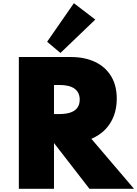

<svg xmlns="http://www.w3.org/2000/svg" viewBox="-20 -1182 859 1202"><path d="M98 0V-825H424Q511 -825 575.5 -794.2Q640 -763.5 675.5 -705.2Q711 -647 711 -564Q711 -505 692.5 -456.2Q674 -407.5 638.8 -371.2Q603.5 -335 552 -313L819 0H540L318.5 -286H318V0ZM318 -468H352Q394 -468 422.2 -478Q450.5 -488 464.8 -508.2Q479 -528.5 479 -558Q479 -603.5 446.8 -626.8Q414.5 -650 352 -650H318ZM358.5 -850.5 275 -920.5 442.5 -1162 576.5 -1059.5Z"/></svg>

Font: Spartan Thin Black
Style: Regular
Weight: 900
Version: Version 1.004